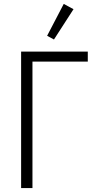

<svg xmlns="http://www.w3.org/2000/svg" viewBox="-20 -962 499 982"><path d="M88 0V-698H429V-647H146V0ZM356 -915 256 -760 221 -779 306 -942Z"/></svg>

Font: IBM Plex Sans Condensed Light
Style: Regular
Weight: 300
Width: 3
Designer: Mike Abbink, Paul van der Laan, Pieter van Rosmalen
Foundry: Bold Monday
Version: Version 3.201